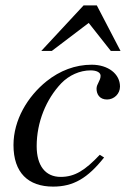

<svg xmlns="http://www.w3.org/2000/svg" viewBox="-20 -681 484 712"><path d="M427 -492 339 -661H290L133 -492H172L309 -596L391 -492ZM350 -107C296 -50 258 -25 205 -25C148 -25 116 -67 116 -139C116 -228 151 -313 207 -372C236 -402 276 -420 316 -420C339 -420 353 -412 353 -400C353 -381 338 -370 338 -352C338 -332 349 -312 377 -312C403 -312 425 -333 425 -360C425 -407 381 -441 320 -441C259 -441 202 -419 153 -380C82 -323 30 -236 30 -143C30 -41 84 11 177 11C252 11 305 -20 366 -97Z"/></svg>

Font: XITS
Style: Italic
Weight: 400
Italic angle: -16.33°
Designer: MicroPress Inc., with final additions and corrections provided by Coen Hoffman, Elsevier (retired)
Version: Version 1.107